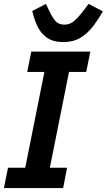

<svg xmlns="http://www.w3.org/2000/svg" viewBox="-20 -962 546 982"><path d="M303 0H0L21 -104H109L207 -594H119L140 -698H442L421 -594H333L235 -104H323ZM303 -747Q249 -747 217 -771.5Q185 -796 169 -832.5Q153 -869 145 -906L215 -942L231 -908Q247 -874 263 -855Q279 -836 310 -836Q337 -836 358.5 -854Q380 -872 408 -909L433 -942L506 -904Q485 -866 458 -830Q431 -794 394 -770.5Q357 -747 303 -747Z"/></svg>

Font: IBM Plex Sans SemiBold
Style: Italic
Weight: 600
Italic angle: -11.31°
Designer: Mike Abbink, Paul van der Laan, Pieter van Rosmalen
Foundry: Bold Monday
Version: Version 3.201